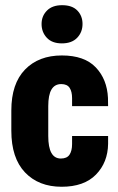

<svg xmlns="http://www.w3.org/2000/svg" viewBox="-20 -712 456 744"><path d="M23.9 -205.6Q23.9 -99.6 76.9 -43.9Q129.9 11.7 218.8 11.7Q305.7 11.7 351.8 -35.4Q397.9 -82.5 398.9 -154.8V-185.1H259.3V-153.8Q259.3 -127.4 249.3 -112.5Q239.3 -97.7 215.8 -97.7Q191.4 -97.7 179.2 -119.4Q167 -141.1 167 -185.1V-300.8Q167 -343.8 179.4 -365Q191.9 -386.2 217.3 -386.2Q240.2 -386.2 249.8 -371.6Q259.3 -356.9 259.3 -332V-300.8H398.9L398.4 -332.5Q395 -404.8 351.1 -450.9Q307.1 -497.1 219.7 -497.1Q129.9 -497.1 76.9 -442.4Q23.9 -387.7 23.9 -283.7ZM141.1 -619.1Q141.1 -587.4 161.4 -565.7Q181.6 -543.9 219.7 -543.9Q258.3 -543.9 279.1 -565.7Q299.8 -587.4 299.8 -619.1Q299.8 -650.4 279.8 -671.1Q259.8 -691.9 220.7 -691.9Q182.6 -691.9 161.9 -670.9Q141.1 -649.9 141.1 -619.1Z"/></svg>

Font: Roboto Flex
Style: wght 700 wdth 25 opsz 34 GRAD 0.00 slnt 0.00 XTRA 468 XOPQ 96 YOPQ 79 YTLC 514 YTUC 712 YTAS 750 YTDE -203.00 YTFI 738
Weight: 700
Width: 1
Designer: Berlow after Robertson
Foundry: Google
Version: Version 3.100